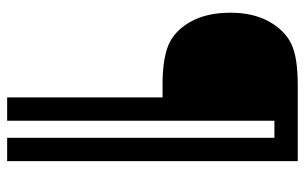

<svg xmlns="http://www.w3.org/2000/svg" viewBox="-182 -526 874 551"><g transform="rotate(90 255.5 -250.0)"><path d="M442 -667V167H375V-600H326V167H259V-279H221Q152 -279 111 -295Q70 -311 43 -357.5Q16 -404 16 -474Q16 -538 40.5 -583Q65 -628 103.5 -647.5Q142 -667 224 -667Z"/></g></svg>

Font: Teutonic
Style: Regular
Weight: 400
Designer: Peter Wiegel
Foundry: Peter Wiegel
Version: 1.000